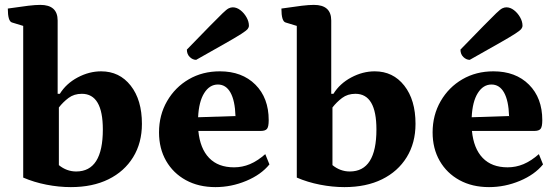

<svg xmlns="http://www.w3.org/2000/svg" viewBox="-20 -754 2280 786"><path d="M270 12Q221 12 170 2Q119 -8 75 -27V-648L29 -662Q12 -667 12 -719Q66 -727 95.5 -730.5Q125 -734 145 -734Q216 -734 216 -670V-370H225Q251 -412 298 -437Q345 -462 394 -462Q469 -462 515 -403.5Q561 -345 561 -247Q561 -169 525 -110.5Q489 -52 424 -20Q359 12 270 12ZM292 -52Q401 -52 401 -224Q401 -370 315 -370Q283 -370 260.5 -353Q238 -336 221 -314V-78Q253 -52 292 -52Z M862 12Q793 12 741 -16.5Q689 -45 660 -95.5Q631 -146 631 -212Q631 -283 664 -340Q697 -397 753 -429.5Q809 -462 880 -462Q971 -462 1025.5 -407.5Q1080 -353 1080 -262Q1080 -235 1073 -226.5Q1066 -218 1048 -218H792Q799 -146 836 -107.5Q873 -69 938 -69Q972 -69 1003 -82Q1034 -95 1066 -123L1083 -81Q1049 -39 988 -13.5Q927 12 862 12ZM872 -408Q838 -408 816 -373Q794 -338 791 -274L944 -279Q942 -342 923.5 -375Q905 -408 872 -408ZM783 -509Q769 -509 757 -520.5Q745 -532 745 -551Q805 -613 839.5 -648Q874 -683 891 -699.5Q908 -716 916.5 -720Q925 -724 933 -724Q949 -724 964 -712.5Q979 -701 989 -683.5Q999 -666 999 -649Q999 -642 994 -635.5Q989 -629 969 -616Q949 -603 905 -578Q861 -553 783 -509Z M1390 12Q1341 12 1290 2Q1239 -8 1195 -27V-648L1149 -662Q1132 -667 1132 -719Q1186 -727 1215.5 -730.5Q1245 -734 1265 -734Q1336 -734 1336 -670V-370H1345Q1371 -412 1418 -437Q1465 -462 1514 -462Q1589 -462 1635 -403.5Q1681 -345 1681 -247Q1681 -169 1645 -110.5Q1609 -52 1544 -20Q1479 12 1390 12ZM1412 -52Q1521 -52 1521 -224Q1521 -370 1435 -370Q1403 -370 1380.5 -353Q1358 -336 1341 -314V-78Q1373 -52 1412 -52Z M1982 12Q1913 12 1861 -16.5Q1809 -45 1780 -95.5Q1751 -146 1751 -212Q1751 -283 1784 -340Q1817 -397 1873 -429.5Q1929 -462 2000 -462Q2091 -462 2145.5 -407.5Q2200 -353 2200 -262Q2200 -235 2193 -226.5Q2186 -218 2168 -218H1912Q1919 -146 1956 -107.5Q1993 -69 2058 -69Q2092 -69 2123 -82Q2154 -95 2186 -123L2203 -81Q2169 -39 2108 -13.5Q2047 12 1982 12ZM1992 -408Q1958 -408 1936 -373Q1914 -338 1911 -274L2064 -279Q2062 -342 2043.5 -375Q2025 -408 1992 -408ZM1903 -509Q1889 -509 1877 -520.5Q1865 -532 1865 -551Q1925 -613 1959.5 -648Q1994 -683 2011 -699.5Q2028 -716 2036.5 -720Q2045 -724 2053 -724Q2069 -724 2084 -712.5Q2099 -701 2109 -683.5Q2119 -666 2119 -649Q2119 -642 2114 -635.5Q2109 -629 2089 -616Q2069 -603 2025 -578Q1981 -553 1903 -509Z"/></svg>

Font: Petrona ExtraBold
Style: Regular
Weight: 800
Designer: Ringo R. Seeber
Foundry: Ringo R. Seeber
Version: Version 2.001; ttfautohint (v1.8.3)